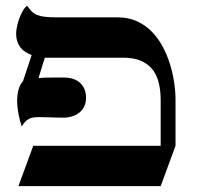

<svg xmlns="http://www.w3.org/2000/svg" viewBox="-20 -637 675 657"><path d="M580.6 -138.2 529.8 0H43L93.8 -138.2H529.8V-293.9Q529.8 -369.6 497.3 -404.5Q464.8 -439.5 403.3 -439.5H133.3L111.8 -369.6Q116.7 -370.1 121.8 -370.6Q127 -371.1 136.2 -371.3Q145.5 -371.6 160.2 -371.6Q174.8 -371.6 198.2 -371.6Q235.4 -371.6 254.9 -352.5Q274.4 -333.5 274.4 -302.7Q274.4 -273.4 255.4 -255.1Q236.3 -236.8 201.7 -234.4Q171.9 -234.4 150.9 -235.4Q129.9 -236.3 115.2 -236.3Q103.5 -236.3 94.7 -235.1Q85.9 -233.9 79.1 -230.2Q72.3 -226.6 66.4 -220.5Q60.5 -214.4 54.2 -204.1Q51.3 -212.9 48.3 -224.4Q45.4 -235.8 43.2 -247.6Q41 -259.3 39.8 -270.3Q38.6 -281.2 38.6 -288.6Q38.6 -337.9 58.6 -358.9L88.4 -448.7Q35.2 -467.8 35.2 -522Q35.2 -531.7 38.1 -545.9Q41 -560.1 46.1 -574Q51.3 -587.9 58.1 -599.9Q64.9 -611.8 72.8 -617.2Q81.1 -605.5 88.6 -597.9Q96.2 -590.3 106.7 -585.9Q117.2 -581.5 133.1 -579.6Q148.9 -577.6 174.3 -577.6H383.3Q419.4 -577.6 448.2 -564.5Q477.1 -551.3 499 -529.1Q521 -506.8 536.4 -478Q551.8 -449.2 561.5 -418Q571.3 -386.7 575.9 -355Q580.6 -323.2 580.6 -295.9Z"/></svg>

Font: Cardo
Style: Bold
Weight: 700
Designer: David J. Perry
Foundry: David J. Perry
Version: Version 1.0011